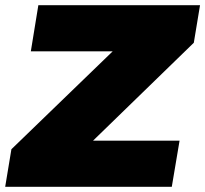

<svg xmlns="http://www.w3.org/2000/svg" viewBox="-43 -721 792 741"><path d="M729 -701 705 -556 316 -178H650L620 0H-23L1 -145L392 -523H76L105 -701Z"/></svg>

Font: Gontserrat Black
Style: Italic
Weight: 900
Italic angle: -11.3°
Designer: Julieta Ulanovsky
Foundry: Julieta Ulanovsky
Version: Version 6.001